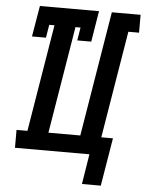

<svg xmlns="http://www.w3.org/2000/svg" viewBox="-59 -782 743 984"><g transform="rotate(5 312.0 -290.0)"><path d="M400 155 425 0H42V-92H98L189 -643H162L151 -576H79L106 -735H410L384 -576H312L323 -643H297L206 -92H370L476 -735H624V-643H569L478 -92H538L497 155Z"/></g></svg>

Font: Iosevka Curly Slab SmBdExObl
Style: Regular
Weight: 600
Width: 7
Italic angle: -9°
Monospace: yes
Designer: Belleve Invis
Foundry: Belleve Invis
Version: Version 11.1.0; ttfautohint (v1.8.3)